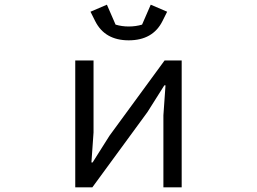

<svg xmlns="http://www.w3.org/2000/svg" viewBox="-20 -799 1096 819"><path d="M386 -709 366 -749 436 -779 473 -694Q500 -686 529 -686Q559 -686 586 -694L623 -779L693 -749L673 -709Q632 -627 529 -627Q427 -627 386 -709ZM374 0H301V-541H379V-234L370 -106H375L447 -220L682 -541H755V0H677V-307L686 -435H681L609 -321Z"/></svg>

Font: PlemolJP
Style: Regular
Weight: 400
Monospace: yes
Version: v2.0.4; ttfautohint (v1.8.4.7-5d5b-dirty) -l 6 -r 45 -G 200 